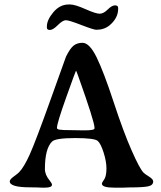

<svg xmlns="http://www.w3.org/2000/svg" viewBox="-20 -862 726 864"><path d="M361.3 -275.4Q405.3 -275.4 405.3 -284.2V-287.1Q405.3 -314.5 330.6 -523.4Q323.2 -543.9 322 -543.9Q320.8 -543.9 278.6 -425.8Q236.3 -307.6 236.3 -286.6Q236.3 -277.8 258.8 -277.8L261.7 -277.3L265.1 -276.9L354 -275.4ZM669.4 -45.4Q669.4 -28.3 646.5 -23.4Q623.5 -18.6 562.5 -18.6L534.7 -17.6H493.2Q438.5 -17.6 438.5 -35.6Q438.5 -38.6 442.9 -45.4L450.7 -57.6Q459 -73.2 459 -104.2Q459 -135.3 446.5 -174.8Q434.1 -214.4 420.2 -227.5Q406.2 -240.7 318.4 -240.7Q230.5 -240.7 214.4 -225.1Q182.1 -193.8 182.1 -101.1Q182.1 -75.2 204.1 -48.8Q213.9 -36.6 213.9 -30.8Q213.9 -17.6 182.6 -17.6H169.4L142.6 -18.6Q128.9 -19 115.7 -19Q23.9 -19 23.9 -45.9Q23.9 -54.7 42.5 -68.1Q61 -81.5 65.9 -86.9Q87.9 -109.4 114 -167.2Q140.1 -225.1 208 -414.8Q275.9 -604.5 276.9 -606.9Q295.4 -644.5 311.5 -657Q327.6 -669.4 351.1 -669.4Q382.8 -669.4 414.8 -604Q446.8 -538.6 491.2 -403.3Q535.6 -268.1 572.3 -185.1Q608.9 -102.1 626 -85Q632.3 -78.6 650.9 -67.1Q669.4 -55.7 669.4 -45.4ZM288.6 -841.8H296.4Q317.4 -841.8 364.3 -821Q411.1 -800.3 428.5 -800.3Q445.8 -800.3 464.6 -819.1Q483.4 -837.9 497.6 -837.9Q511.7 -837.9 511.7 -826.2V-822.3Q511.7 -780.8 473.6 -748.5Q449.2 -728 413.6 -728Q401.4 -728 345.9 -749.5Q290.5 -771 276.4 -771Q262.2 -771 240.2 -749Q218.3 -727.1 204.6 -727.1Q190.9 -727.1 190.9 -738.3V-742.2Q190.9 -772.5 220.2 -807.1Q249.5 -841.8 288.6 -841.8Z"/></svg>

Font: Averia Serif
Style: Regular
Weight: 500
Version: Version 1.0